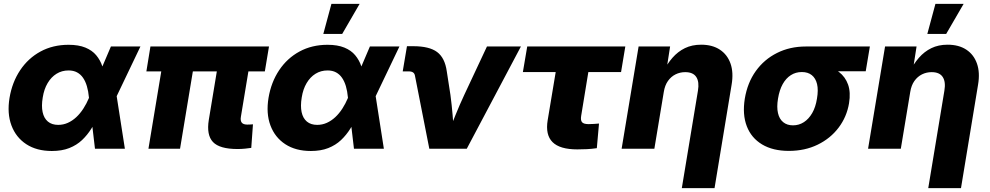

<svg xmlns="http://www.w3.org/2000/svg" viewBox="-20 -770 5123 994"><path d="M248.5 11.7Q169.9 11.7 116.2 -23.4Q62.5 -58.6 39.3 -120.6Q16.1 -182.6 29.3 -263.2Q43 -344.7 84.5 -406.7Q126 -468.8 189.9 -503.4Q253.9 -538.1 335 -538.1Q386.7 -538.1 421.9 -523.7Q457 -509.3 478 -484.1Q499 -459 509.8 -426.8Q520.5 -394.5 523.9 -359.4H561.5L583 -278.8L626.5 0H471.7L440.4 -265.6Q437.5 -297.9 429.9 -323.5Q422.4 -349.1 409.9 -367.2Q397.5 -385.3 378.9 -395.3Q360.4 -405.3 335 -405.3Q300.3 -405.3 272.7 -388.2Q245.1 -371.1 226.6 -339.8Q208 -308.6 201.2 -265.1Q193.8 -221.2 200.7 -189.5Q207.5 -157.7 228 -140.6Q248.5 -123.5 281.2 -123.5Q307.6 -123.5 331.1 -134Q354.5 -144.5 374.8 -163.3Q395 -182.1 411.6 -207.8Q428.2 -233.4 440.4 -262.7L554.2 -529.3H707L579.6 -262.7L529.8 -175.8H491.2Q474.6 -138.7 453.6 -105Q432.6 -71.3 404.8 -44.9Q377 -18.6 338.6 -3.4Q300.3 11.7 248.5 11.7Z M1210.4 1.5Q1116.7 1.5 1082.5 -34.9Q1048.3 -71.3 1061 -149.4L1118.2 -495.1H1281.7L1227.1 -165.5Q1223.6 -145 1231.7 -135Q1239.7 -125 1260.3 -125Q1268.6 -125 1276.6 -125.5Q1284.7 -126 1289.6 -126.5L1280.8 -4.4Q1268.6 -2.4 1249.3 -0.5Q1230 1.5 1210.4 1.5ZM748.5 0 830.6 -495.1H994.1L912.1 0ZM737.8 -400.4 758.8 -529.3H1372.6L1351.1 -400.4Z M1589.4 11.7Q1510.7 11.7 1457 -23.4Q1403.3 -58.6 1380.1 -120.6Q1356.9 -182.6 1370.1 -263.2Q1383.8 -344.7 1425.3 -406.7Q1466.8 -468.8 1530.8 -503.4Q1594.7 -538.1 1675.8 -538.1Q1727.5 -538.1 1762.7 -523.7Q1797.9 -509.3 1818.8 -484.1Q1839.8 -459 1850.6 -426.8Q1861.3 -394.5 1864.7 -359.4H1902.3L1923.8 -278.8L1967.3 0H1812.5L1781.2 -265.6Q1778.3 -297.9 1770.8 -323.5Q1763.2 -349.1 1750.7 -367.2Q1738.3 -385.3 1719.7 -395.3Q1701.2 -405.3 1675.8 -405.3Q1641.1 -405.3 1613.5 -388.2Q1585.9 -371.1 1567.4 -339.8Q1548.8 -308.6 1542 -265.1Q1534.7 -221.2 1541.5 -189.5Q1548.3 -157.7 1568.8 -140.6Q1589.4 -123.5 1622.1 -123.5Q1648.4 -123.5 1671.9 -134Q1695.3 -144.5 1715.6 -163.3Q1735.8 -182.1 1752.4 -207.8Q1769 -233.4 1781.2 -262.7L1895 -529.3H2047.9L1920.4 -262.7L1870.6 -175.8H1832Q1815.4 -138.7 1794.4 -105Q1773.4 -71.3 1745.6 -44.9Q1717.8 -18.6 1679.4 -3.4Q1641.1 11.7 1589.4 11.7ZM1653.8 -594.2 1695.8 -750H1841.8L1751.5 -594.2Z M2202.6 0 2128.4 -377.4Q2126.5 -389.2 2118.7 -394.8Q2110.8 -400.4 2096.7 -400.4H2064.9L2086.9 -530.8H2119.6Q2202.6 -530.8 2242.9 -500.7Q2283.2 -470.7 2293 -400.9L2312 -278.3Q2318.8 -227.1 2323.2 -175Q2327.6 -123 2331.5 -67.9H2295.4Q2317.4 -123 2338.4 -175Q2359.4 -227.1 2383.3 -278.3L2501 -529.3H2676.8L2396.5 0Z M2968.8 3.4Q2878.4 3.4 2840.6 -34.2Q2802.7 -71.8 2815.4 -147.9L2856.9 -397H2687L2709.5 -529.3H3217.3L3195.3 -397H3025.9L2988.8 -170.4Q2984.9 -147.5 2993.2 -137.5Q3001.5 -127.4 3027.3 -127.4Q3039.6 -127.4 3054.7 -128.4Q3069.8 -129.4 3081.1 -130.4L3069.8 -2.9Q3043.5 1 3018.1 2.2Q2992.7 3.4 2968.8 3.4Z M3416.5 -293.9 3367.7 0H3198.2L3286.1 -529.3H3449.2L3427.7 -391.1L3410.6 -393.6Q3433.1 -438.5 3461.2 -470.7Q3489.3 -502.9 3525.9 -520.8Q3562.5 -538.6 3609.9 -538.6Q3668 -538.6 3706.8 -512.9Q3745.6 -487.3 3762 -440.9Q3778.3 -394.5 3767.6 -331.5L3679.2 204.1H3509.8L3593.3 -300.3Q3601.1 -346.2 3584.7 -371.3Q3568.4 -396.5 3527.3 -396.5Q3500.5 -396.5 3477.3 -385Q3454.1 -373.5 3438 -350.8Q3421.9 -328.1 3416.5 -293.9Z M4064 11.2Q3981.4 11.2 3925.5 -22.2Q3869.6 -55.7 3846.2 -116.5Q3822.8 -177.2 3835.9 -259.3Q3849.6 -341.8 3892.8 -402.1Q3936 -462.4 4002.7 -495.8Q4069.3 -529.3 4151.9 -529.3H4483.4L4461.9 -400.9H4230L4130.4 -397Q4099.6 -397 4074.5 -381.1Q4049.3 -365.2 4032.2 -334.7Q4015.1 -304.2 4007.8 -259.3Q4000.5 -215.8 4007.6 -184.8Q4014.6 -153.8 4034.7 -137.5Q4054.7 -121.1 4085.4 -121.1Q4116.2 -121.1 4141.6 -137.5Q4167 -153.8 4184.8 -184.6Q4202.6 -215.3 4209.5 -259.3Q4217.3 -304.2 4210 -334.7Q4202.6 -365.2 4182.6 -381.1Q4162.6 -397 4131.8 -397L4139.6 -446.3Q4195.8 -446.3 4242.9 -434.6Q4290 -422.9 4323.2 -397.5Q4356.4 -372.1 4370.6 -332Q4384.8 -292 4375.5 -235.4Q4363.8 -165 4321.5 -109.1Q4279.3 -53.2 4213.1 -21Q4147 11.2 4064 11.2Z M4692.4 -293.9 4643.6 0H4474.1L4562 -529.3H4725.1L4703.6 -391.1L4686.5 -393.6Q4709 -438.5 4737.1 -470.7Q4765.1 -502.9 4801.8 -520.8Q4838.4 -538.6 4885.7 -538.6Q4943.8 -538.6 4982.7 -512.9Q5021.5 -487.3 5037.8 -440.9Q5054.2 -394.5 5043.5 -331.5L4955.1 204.1H4785.6L4869.1 -300.3Q4877 -346.2 4860.6 -371.3Q4844.2 -396.5 4803.2 -396.5Q4776.4 -396.5 4753.2 -385Q4730 -373.5 4713.9 -350.8Q4697.8 -328.1 4692.4 -293.9ZM4780.8 -594.2 4822.8 -750H4968.8L4878.4 -594.2Z"/></svg>

Font: Inter 24pt ExtraBold
Style: Italic
Weight: 800
Italic angle: -9.3988°
Designer: Rasmus Andersson
Foundry: rsms
Version: Version 4.001;git-66647c0bb